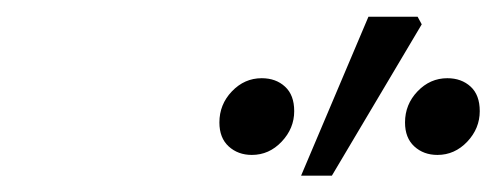

<svg xmlns="http://www.w3.org/2000/svg" viewBox="-20 -776 600 232"><path d="M284.3 -588.8Q267.6 -588.8 256.3 -599.1Q245.1 -609.4 245.1 -628Q245.1 -649.8 260.2 -665.6Q275.4 -681.5 296.2 -681.5Q313.4 -681.5 324.4 -671.3Q335.5 -661.2 335.5 -641.7Q335.5 -620.8 320.3 -604.8Q305.2 -588.8 284.3 -588.8ZM508.6 -588.8Q491.8 -588.8 480.6 -599.1Q469.4 -609.4 469.4 -628Q469.4 -649.8 484.5 -665.6Q499.7 -681.5 520.5 -681.5Q537.6 -681.5 548.7 -671.3Q559.7 -661.2 559.7 -641.7Q559.7 -620.8 544.6 -604.8Q529.4 -588.8 508.6 -588.8ZM343.8 -563.7 425.2 -755.8H484.6L489.6 -746.6L381 -563.7Z"/></svg>

Font: Source Sans 3 VF
Style: Italic
Weight: 200
Italic angle: -11°
Designer: Paul D. Hunt
Foundry: Adobe Systems Incorporated
Version: Version 3.042;hotconv 1.0.118;makeotfexe 2.5.65603